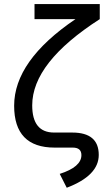

<svg xmlns="http://www.w3.org/2000/svg" viewBox="-20 -718 530 934"><path d="M147.9 -698.2H465.3V-625Q136.7 -413.6 136.7 -205.6Q136.7 -73.2 243.2 -73.2H331.5Q460.4 -73.2 460.4 35.6Q460.4 136.2 304.7 195.3L270.5 127.9Q376 94.2 376 36.6Q376 0 334 0H245.6Q48.8 0 48.8 -203.6Q48.8 -422.9 347.2 -625H147.9Z"/></svg>

Font: Voltera
Style: Regular
Weight: 400
Designer: Bernd Montag
Version: Version 1.301